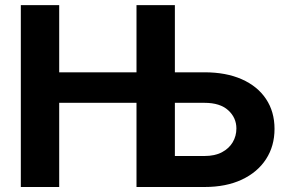

<svg xmlns="http://www.w3.org/2000/svg" viewBox="-20 -748 1157 768"><path d="M63.3 0V-727.5H216.8V-458.8H588.9V-336.7H216.8V0ZM624.8 -458.8H797.9Q884.4 -458.8 947.3 -430.9Q1010.2 -403 1044.1 -352.1Q1078.1 -301.3 1078.1 -232.4Q1078.1 -163.7 1044.1 -111.4Q1010.2 -59.1 947.3 -29.5Q884.4 0 797.9 0H526V-727.5H679.5V-124H797.9Q839.6 -124 867.9 -139.1Q896.2 -154.1 910.9 -179.1Q925.6 -204.1 925.6 -234Q925.6 -277.1 892.9 -306.9Q860.2 -336.7 797.9 -336.7H624.8Z"/></svg>

Font: GitLab Sans
Style: Regular
Weight: 400
Designer: Rasmus Andersson
Foundry: Modifications by GitLab B.V., manufactured by rsms
Version: Version 4.000;git-c8fb6b7